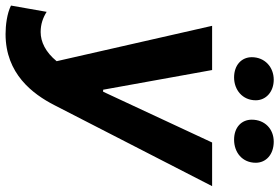

<svg xmlns="http://www.w3.org/2000/svg" viewBox="-192 -602 980 673"><g transform="rotate(90 297.5 -266.0)"><path d="M81 204C220 204 291 109 330 33L614 -520H461L283 -138H276L207 -520H52L176 25C144 64 108 81 74 81C46 81 24 73 3 60L-19 185C9 199 50 204 81 204ZM233 -597C276 -597 313 -626 313 -673C313 -709 283 -736 241 -736C197 -736 162 -705 162 -659C162 -623 190 -597 233 -597ZM451 -597C496 -597 532 -626 532 -673C532 -709 503 -736 458 -736C414 -736 381 -705 381 -659C381 -623 408 -597 451 -597Z"/></g></svg>

Font: Fixel Display
Style: Bold Italic
Weight: 700
Italic angle: -10°
Designer: AlfaBravo + MacPaw
Foundry: Kyrylo Tkachov, Marchela Mozhyna, Serhii Makarenko, Maria Weinstein, Zakhar Kryvoshyya
Version: Version 1.210;Glyphs 3.2 (3217)